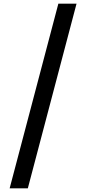

<svg xmlns="http://www.w3.org/2000/svg" viewBox="-20 -820 474 1056"><path d="M401 -800 133 216H33L301 -800Z"/></svg>

Font: Noto Sans Sinhala Condensed SemiBold
Style: Regular
Weight: 600
Width: 3
Designer: Jelle Bosma - Monotype Design Team
Foundry: Monotype Imaging Inc.
Version: Version 2.006; ttfautohint (v1.8.4.7-5d5b)